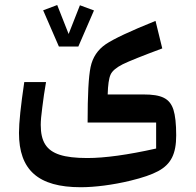

<svg xmlns="http://www.w3.org/2000/svg" viewBox="-20 -537 798 780"><path d="M611.8 -452.1C509.8 -411.1 442.4 -379.4 409.7 -357.4C377 -335 356.4 -304.2 348.1 -265.1C339.8 -226.1 335.9 -150.9 335.9 -39.1H614.3V66.4C498.5 92.3 405.3 105 334.5 105C287.1 105 249.5 100.6 222.7 91.8C168 74.2 145.5 37.1 145.5 -29.8C145.5 -45.4 147.5 -69.3 151.9 -101.6C155.8 -133.3 160.6 -167.5 167 -203.6H78.6C64.5 -108.4 57.1 -39.6 57.1 2.9C57.1 153.3 134.8 223.6 308.1 223.6C364.3 223.6 438.5 214.4 510.7 196.8C559.1 185.1 596.2 172.4 622.6 158.2C674.8 129.9 695.8 88.4 695.8 12.7C695.8 -33.7 691.9 -68.4 684.6 -91.3C669.4 -137.7 636.2 -153.3 562 -153.3H417.5C418.5 -191.9 422.4 -218.8 429.2 -233.9C436 -249 452.6 -262.7 478.5 -275.9C504.4 -288.6 558.1 -310.1 639.2 -340.3ZM155.3 -495.1 219.2 -348.1H298.3L361.8 -494.6L304.7 -515.6L258.8 -398.9L212.4 -516.6Z"/></svg>

Font: SG Kara
Style: Regular
Weight: 400
Designer: Damoon Khanjanzadeh
Version: Version 1.000